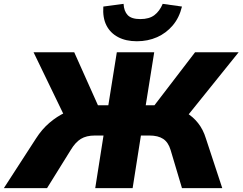

<svg xmlns="http://www.w3.org/2000/svg" viewBox="-45 -976 1258 996"><path d="M-25 0 142 -258Q172 -305 211 -338.5Q250 -372 294 -392.5Q338 -413 386 -421L290 -372L129 -705H340L472 -410L453 -430H517L561 -705H755L711 -430H775L741 -410L967 -705H1193L925 -372L838 -421Q884 -413 920 -392Q956 -371 982.5 -337.5Q1009 -304 1023 -258L1108 0H899L840 -198Q828 -238 801.5 -255.5Q775 -273 730 -273H686L643 0H449L492 -273H447Q403 -273 374.5 -255.5Q346 -238 322 -198L199 0ZM665 -762Q608 -762 567.5 -783.5Q527 -805 507 -844.5Q487 -884 491 -942L596 -956Q598 -918 617.5 -897.5Q637 -877 683 -877Q729 -877 756 -897.5Q783 -918 799 -956L899 -942Q885 -884 851 -844Q817 -804 769.5 -783Q722 -762 665 -762Z"/></svg>

Font: Nunito Sans 6pt Black
Style: Italic
Weight: 900
Italic angle: -9°
Version: Version 3.101;gftools[0.9.27]